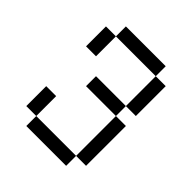

<svg xmlns="http://www.w3.org/2000/svg" viewBox="-176 -739 852 852"><g transform="rotate(45 250.0 -312.5)"><path d="M125 -62.5V0H375V-62.5ZM125 -62.5Q125 -62.5 125 -187.5H62.5Q62.5 -187.5 62.5 -62.5ZM375 -62.5H437.5Q437.5 -62.5 437.5 -312.5H375Q375 -312.5 375 -62.5ZM375 -312.5V-375H187.5V-312.5ZM375 -375H437.5V-562.5H375ZM62.5 -562.5Q62.5 -562.5 62.5 -437.5H125Q125 -437.5 125 -562.5ZM125 -562.5H375V-625H125Z"/></g></svg>

Font: Unifont
Style: Regular
Weight: 500
Version: Version 13.0.05